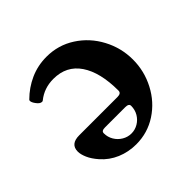

<svg xmlns="http://www.w3.org/2000/svg" viewBox="-120 -540 667 667"><g transform="rotate(-45 213.5 -207.0)"><path d="M65.4 -43.9Q47.4 -64.5 39.6 -82.8Q31.7 -101.1 31.7 -114.7Q31.7 -151.4 75.7 -151.4H263.7Q281.7 -151.4 281.7 -164.6Q281.7 -254.4 248 -304Q214.4 -353.5 150.4 -353.5Q105 -353.5 71.8 -326.7Q69.8 -324.7 66.4 -324.7Q56.6 -324.7 46.9 -338.4Q38.6 -349.6 38.6 -356.9Q38.6 -359.9 40.5 -361.8Q69.8 -391.1 107.4 -408Q145 -424.8 188 -424.8Q245.6 -424.8 292.7 -394.3Q339.8 -363.8 366.7 -313.2Q393.6 -262.7 393.6 -205.6Q393.6 -148.9 367.4 -98.9Q341.3 -48.8 295.4 -18.8Q249.5 11.2 193.4 11.2Q155.8 11.2 122.3 -2.9Q88.9 -17.1 65.4 -43.9ZM275.4 -96.2Q275.4 -107.4 257.3 -107.4H158.7Q149.4 -107.4 145 -104.7Q140.6 -102.1 140.6 -95.7Q140.6 -77.1 149.9 -61.5Q159.2 -45.9 174.8 -36.6Q190.4 -27.3 208.5 -27.3Q226.1 -27.3 241.5 -36.4Q256.8 -45.4 266.1 -61Q275.4 -76.7 275.4 -96.2Z"/></g></svg>

Font: JuniusX
Style: Bold
Weight: 700
Designer: Peter S. Baker
Foundry: Briery Creek Software
Version: Version 1.004